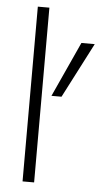

<svg xmlns="http://www.w3.org/2000/svg" viewBox="-53 -764 428 799"><g transform="rotate(5 161.0 -365.0)"><path d="M72.3 0H120.6V-730H72.3ZM161.1 -365.2H203.1L321.8 -595.2H266.1Z"/></g></svg>

Font: Now Light
Style: Regular
Weight: 300
Designer: Alfredo Marco Pradil
Foundry: Alfredo Marco Pradil
Version: Version 1.200;hotconv 1.0.109;makeotfexe 2.5.65596